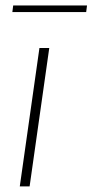

<svg xmlns="http://www.w3.org/2000/svg" viewBox="-20 -664 330 684"><path d="M50.5 0H85.5L155.5 -493H120.5ZM24 -621H287L290 -644.5H27Z"/></svg>

Font: HK Grotesk ExtraLight
Style: Italic
Weight: 200
Italic angle: -16°
Designer: Alfredo Marco Pradil
Foundry: Hanken Design Co.
Version: Version 3.001;FEAKit 1.0